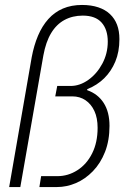

<svg xmlns="http://www.w3.org/2000/svg" viewBox="-20 -755 503 775"><path d="M17 0 108 -524Q117 -572 133.5 -611Q150 -650 175 -678Q200 -706 234 -720.5Q268 -735 311 -735Q348 -735 376.5 -725.5Q405 -716 424 -698Q443 -680 452.5 -655Q462 -630 462 -597Q462 -546 445.5 -506.5Q429 -467 400.5 -439Q372 -411 332 -395V-391Q375 -376 398.5 -339.5Q422 -303 422 -247Q422 -188 404 -142Q386 -96 355 -64Q324 -32 286.5 -16Q249 0 210 0H139L146 -44H212Q255 -44 292.5 -68Q330 -92 352 -136Q374 -180 374 -239Q374 -279 361 -307Q348 -335 325 -350.5Q302 -366 272 -366H203L211 -408H265Q302 -408 336.5 -432.5Q371 -457 393 -498Q415 -539 415 -587Q415 -636 390 -664Q365 -692 314 -692Q273 -692 240.5 -674.5Q208 -657 186.5 -621.5Q165 -586 155 -531L62 0Z"/></svg>

Font: Archivo Condensed Thin
Style: Italic
Weight: 250
Width: 3
Italic angle: -10°
Designer: Hector Gatti
Foundry: Omnibus-Type
Version: Version 2.001